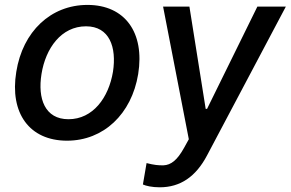

<svg xmlns="http://www.w3.org/2000/svg" viewBox="-20 -573 1207 797"><path d="M258.2 11C409.4 11 526.3 -99.1 553.6 -265.6C581.3 -437.9 498.6 -552.6 343 -552.6C191.1 -552.6 74.2 -442.5 47.6 -274.9C19.5 -103.7 101.9 11 258.2 11ZM152.3 -266C169.4 -372.9 234.4 -463.8 337 -463.8C434.3 -463.8 464.8 -377.5 448.9 -274.9C431.1 -168 366.1 -78.1 264.2 -78.1C166.2 -78.1 135.7 -163.7 152.3 -266ZM573.2 192.8C585.6 198.5 610.8 204.5 642.8 204.5C729 204.5 793 160.2 839.5 72.1L1166.5 -545.5H1048.3L839.5 -121.1H833.8L766.3 -545.5H657L763.8 5L744 40.8C715.6 92 690 111.9 658.4 113.3C635.7 113.6 620.4 111.9 588.4 104Z"/></svg>

Font: Magic Ui Pro Medium
Style: Italic
Weight: 500
Italic angle: -9.39999°
Designer: Stefan Endress, Andreas Faust
Version: Version 1.000;FEAKit 1.0